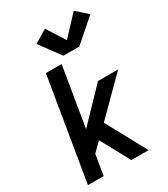

<svg xmlns="http://www.w3.org/2000/svg" viewBox="-235 -1090 1046 1195"><g transform="rotate(-30 288.5 -492.0)"><path d="M32 0H145L169 -146L231 -208L344 0H468L312 -287L555 -530H410L196 -307L267 -735H154ZM303 -774H417L577 -914L498 -984L370 -847L287 -977L194 -921Z"/></g></svg>

Font: Iosevka Sparkle SmBdObl
Style: Regular
Weight: 600
Italic angle: -9°
Designer: Belleve Invis
Foundry: Belleve Invis
Version: Version 4.5.0; ttfautohint (v1.8.3)